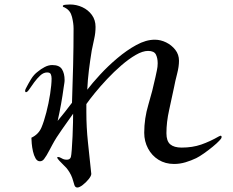

<svg xmlns="http://www.w3.org/2000/svg" viewBox="-20 -790 1040 856"><path d="M968 -179Q968 -175 964.5 -170.5Q961 -166 958 -163Q948 -152 928.5 -136Q909 -120 889 -106Q869 -92 855 -85Q832 -74 807 -66.5Q782 -59 756 -59Q717 -59 687 -77.5Q657 -96 640 -128Q623 -160 623 -198Q623 -262 641.5 -323.5Q660 -385 673 -446Q676 -461 679.5 -476.5Q683 -492 683 -508Q683 -531 675 -547Q667 -563 640 -563Q616 -563 585 -545Q554 -527 521 -498.5Q488 -470 457.5 -437.5Q427 -405 403 -375.5Q379 -346 365 -326V-290Q365 -223 372 -156.5Q379 -90 386 -24Q386 -22 386.5 -19.5Q387 -17 387 -15Q387 -6 375.5 8.5Q364 23 349 34.5Q334 46 325 46Q315 46 311.5 34.5Q308 23 306 16Q299 -11 281 -35Q278 -40 266.5 -51Q255 -62 245 -73Q235 -84 235 -87Q235 -90 238 -90Q246 -90 255.5 -84Q265 -78 278 -78Q292 -78 296 -90Q298 -97 300 -123.5Q302 -150 303.5 -183Q305 -216 305.5 -244Q306 -272 306 -283Q285 -253 257.5 -214.5Q230 -176 213 -144Q207 -133 201 -121.5Q195 -110 188 -98Q184 -91 176.5 -81Q169 -71 158 -71Q146 -71 138.5 -84Q131 -97 127 -115Q123 -133 121.5 -150Q120 -167 120 -176Q152 -191 165 -222Q176 -248 186.5 -288.5Q197 -329 203.5 -371Q210 -413 210 -440Q210 -451 206.5 -459Q203 -467 190 -467Q174 -467 159.5 -453.5Q145 -440 132.5 -423Q120 -406 111 -392.5Q102 -379 96 -379Q92 -379 92 -385Q92 -389 95 -395Q105 -415 118 -436.5Q131 -458 149 -471Q162 -482 179 -491Q196 -500 213 -500Q245 -500 256.5 -481Q268 -462 268 -433Q268 -425 266.5 -417Q265 -409 264 -401Q254 -326 237 -251Q254 -271 269.5 -291Q285 -311 301 -332Q304 -415 306 -498Q308 -581 308 -663Q308 -686 301 -714.5Q294 -743 271 -755Q269 -757 264.5 -758Q260 -759 260 -763Q260 -768 274 -769Q288 -770 292 -770Q321 -770 347 -758Q373 -746 389.5 -723.5Q406 -701 406 -670Q406 -643 400 -617Q394 -591 389 -565Q382 -522 376.5 -478Q371 -434 369 -390Q391 -419 426 -457Q461 -495 503 -530.5Q545 -566 588 -589.5Q631 -613 670 -613Q696 -613 720.5 -601Q745 -589 761.5 -568Q778 -547 778 -519Q778 -493 769.5 -460.5Q761 -428 756 -401Q746 -352 734 -299Q722 -246 722 -196Q722 -161 739 -146.5Q756 -132 790 -132Q838 -132 877 -145.5Q916 -159 956 -182Q957 -182 959.5 -183.5Q962 -185 963 -185Q968 -185 968 -179Z"/></svg>

Font: Kaisei HarunoUmi
Style: Regular
Weight: 400
Designer: Font-Kai, 金井和夫
Foundry: KAZUO KANAI
Version: Version 5.003